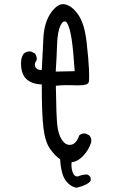

<svg xmlns="http://www.w3.org/2000/svg" viewBox="-20 -781 540 920"><path d="M414.6 71.3Q409.7 60.1 398.4 55.2Q376.5 55.2 359.9 62Q354.5 64.5 349.6 64.5Q342.3 64.5 336.4 58.6Q332 54.2 329.1 46.4Q322.3 29.3 322.3 9.8Q322.3 4.9 323.2 -3.9L326.7 -4.4Q354.5 -7.8 379.9 -35.6Q405.3 -63.5 416.5 -97.7Q417.5 -102.5 417.5 -106.4Q417.5 -121.6 408.2 -132.3L390.6 -141.1Q388.2 -141.6 385.7 -141.6Q370.6 -141.6 360.4 -133.3Q345.7 -91.8 320.8 -87.4Q316.9 -86.9 313.5 -86.9Q292.5 -86.9 276.9 -110.4Q259.3 -136.2 254.4 -182.1Q249.5 -227.1 247.6 -370.1Q276.4 -373 295.9 -373Q315.4 -373 328.1 -372.6Q340.8 -372.1 346.4 -372.1Q352.1 -372.1 357.9 -372.1Q375 -372.1 388.2 -375Q396.5 -376.5 401.4 -381.3Q406.2 -386.2 406.7 -395.3Q407.2 -404.3 407.2 -418Q407.2 -431.6 406.2 -452.1Q404.8 -490.7 395 -578.6Q385.3 -666.5 355 -710.4Q324.7 -753.9 290.5 -760.3Q286.6 -761.2 282.7 -761.2Q253.9 -761.2 225.1 -721.2Q191.9 -674.3 188 -600.1L180.2 -445.8H175.8Q156.2 -445.8 149.4 -460.4Q147 -465.3 147 -470.7Q147 -481 155.8 -492.7Q156.2 -495.1 156.2 -499.5Q156.2 -503.9 154.3 -511Q152.3 -518.1 147.5 -524.9L129.4 -533.7Q125.5 -534.7 121.6 -534.7Q106 -534.7 93.3 -523.4Q80.6 -506.3 80.6 -477.1Q80.6 -468.8 81.5 -459.5Q86.4 -417.5 111.3 -397.9Q136.2 -378.4 175.8 -376.5H180.2V-372.1Q180.2 -235.8 188 -168.9Q195.8 -102.1 219.7 -67.9Q244.1 -33.7 266.1 -19.5L268.1 -18.1Q270 17.1 277.8 46.4Q285.2 76.7 305.2 96.2Q323.7 114.7 346.7 118.7Q401.4 105.5 414.6 84.5ZM270.5 -660.2Q279.8 -678.7 289.6 -678.7Q297.9 -678.7 304.2 -666Q315.9 -642.1 323.7 -590.3Q331.5 -538.6 337.9 -439.9L247.1 -438Q251.5 -504.9 253.4 -566.9Q255.4 -629.9 270.5 -660.2Z"/></svg>

Font: Bakudai
Style: Light
Weight: 300
Version: Version 1.48